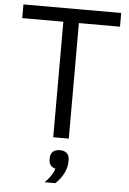

<svg xmlns="http://www.w3.org/2000/svg" viewBox="-62 -743 695 1033"><g transform="rotate(5 286.0 -226.5)"><path d="M328 -624H550V-698H22V-624H244V0H328ZM286 66C253 66 235 84 235 113V123C235 145 247 162 270 167C261 198 246 217 219 245H277C309 215 337 171 337 124V113C337 84 319 66 286 66Z"/></g></svg>

Font: Braiins Sans
Style: Regular
Weight: 400
Designer: Mike Abbink, Paul van der Laan, Pieter van Rosmalen, Jiri Chlebus, Lubos Buracinsky
Foundry: Bold Monday, Sudetype
Version: Version 1.000;hotconv 1.0.109;makeotfexe 2.5.65596